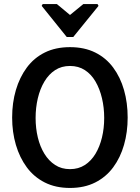

<svg xmlns="http://www.w3.org/2000/svg" viewBox="-20 -925 692 949"><path d="M191 -905H261L326 -851L392 -905H462L467 -896L342 -742H310L186 -896ZM326 4Q255 4 201.5 -23Q148 -50 112.5 -98Q77 -146 58.5 -209Q40 -272 40 -344Q40 -417 58.5 -480Q77 -543 112.5 -591Q148 -639 201.5 -665.5Q255 -692 326 -692Q397 -692 450.5 -665.5Q504 -639 539.5 -591Q575 -543 593 -480Q611 -417 611 -344Q611 -272 593 -209Q575 -146 539.5 -98Q504 -50 450.5 -23Q397 4 326 4ZM326 -89Q368 -89 399.5 -109.5Q431 -130 452 -165Q473 -200 484 -245.5Q495 -291 495 -342Q495 -393 484 -439.5Q473 -486 452 -522Q431 -558 399.5 -578.5Q368 -599 326 -599Q284 -599 252.5 -578.5Q221 -558 199.5 -522Q178 -486 167 -439.5Q156 -393 156 -342Q156 -291 167 -245.5Q178 -200 199.5 -165Q221 -130 252.5 -109.5Q284 -89 326 -89Z"/></svg>

Font: Kreon Light Medium
Style: Regular
Weight: 500
Version: Version 2.002